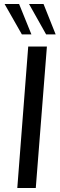

<svg xmlns="http://www.w3.org/2000/svg" viewBox="-20 -946 304 966"><path d="M67 0 122 -712H216L160 0ZM212 -773 126 -926H199L260 -773ZM90 -773 3 -926H76L138 -773Z"/></svg>

Font: Muli Medium
Style: Italic
Weight: 500
Italic angle: -4.541°
Designer: Vernon Adams
Foundry: Vernon Adams
Version: Version 2.100; ttfautohint (v1.8.1.43-b0c9)